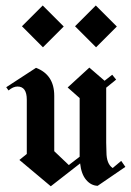

<svg xmlns="http://www.w3.org/2000/svg" viewBox="-20 -669 474 693"><path d="M59.2 -574.2 134.2 -649.2 210 -573.3 135 -498.3ZM250.8 -574.2 325.8 -649.2 401.7 -573.3 326.7 -498.3ZM43.3 -356.7Q27.5 -356.7 10.8 -342.5L2.5 -354.2L110 -424.2Q175.8 -399.2 175.8 -323.3V-123.3L228.3 -73.3L267.5 -103.3V-143.3V-315L224.2 -353.3L302.5 -425L357.5 -377.5L385 -399.2L399.2 -381.7L363.3 -352.5V-154.2L364.2 -120Q364.2 -77.5 386.7 -62.5L417.5 -88.3L432.5 -66.7L332.5 1.7Q308.3 0.8 290.8 -20Q273.3 -40.8 269.2 -79.2L163.3 3.3L50 -91.7L76.7 -113.3V-309.2Q76.7 -356.7 43.3 -356.7Z"/></svg>

Font: Chomsky
Style: Regular
Weight: 400
Version: Version 2.3